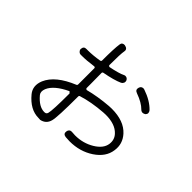

<svg xmlns="http://www.w3.org/2000/svg" viewBox="-153 -1024 1305 1305"><g transform="rotate(45 500.0 -371.0)"><path d="M328 11Q248 11 181 -70Q143 -117 169 -181Q208 -272 352 -331Q358 -334 358 -340V-407V-495Q358 -500 355.5 -502.5Q353 -505 348 -505Q285 -496 240 -496H227Q216 -496 207.5 -505.5Q199 -515 200 -525Q202 -552 228 -551H241Q289 -551 349 -561Q358 -563 358 -571Q358 -686 365 -732Q368 -755 393 -754Q426 -748 421 -722Q415 -691 415 -585Q415 -580 419 -577.5Q423 -575 425 -575Q501 -590 533 -606Q539 -609 544 -609Q562 -609 570 -593Q575 -581 570.5 -570.5Q566 -560 556 -555Q510 -534 423 -518Q415 -516 415 -508Q415 -440 416 -405V-365Q416 -360 420 -357.5Q424 -355 426 -355Q510 -377 610 -385Q619 -386 637 -386Q754 -386 812 -322Q860 -269 849 -199Q839 -126 764 -76Q689 -26 590 -26Q577 -26 551 -28Q523 -32 527 -58Q531 -83 554 -83Q577 -81 588 -81Q664 -81 725.5 -118Q787 -155 794 -206Q800 -251 770 -282Q727 -328 637 -328Q621 -328 613 -327Q505 -319 423 -293Q416 -291 416 -283Q416 -82 405 -44Q393 2 346 12Q341 11 328 11ZM349 -267Q247 -219 222 -159Q209 -126 225 -106Q276 -45 328 -45Q333 -45 336 -46Q347 -48 351 -61Q360 -92 360 -256Q350 -267 349 -267ZM804 -514Q792 -514 783 -523Q750 -557 683 -581Q656 -590 665 -617Q672 -636 692 -636Q695 -636 701 -634Q780 -607 825 -560Q833 -550 833 -540Q833 -530 824 -521Q813 -514 804 -514Z"/></g></svg>

Font: Shin Retro Maru Gothic Regular
Style: Regular
Weight: 400
Designer: Iose
Foundry: Typographish
Version: Version 1.002